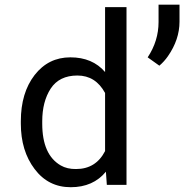

<svg xmlns="http://www.w3.org/2000/svg" viewBox="-20 -780 777 810"><path d="M423.3 -387.7Q383.3 -461.4 306.6 -461.4Q230 -461.4 193.8 -406.2Q158.2 -351.1 158.2 -268.6V-258.3Q158.2 -127 236.3 -82Q263.2 -66.4 300.8 -66.9Q384.3 -66.9 423.3 -142.6ZM67.9 -258.3V-268.6Q67.9 -388.2 126 -463.4Q184.1 -538.1 276.9 -538.1Q370.1 -538.1 423.3 -476.1V-750H513.7V0H430.7L426.8 -55.7Q373 9.8 278.3 9.8Q183.6 9.8 126 -66.9Q67.9 -143.6 67.9 -258.3ZM648.9 -687V-760.3H737.3V-688.5Q737.3 -613.3 688.5 -543Q672.9 -520.5 652.3 -502.9L603 -538.1Q648.9 -607.4 648.9 -687Z"/></svg>

Font: RobotoMono-Regular
Style: Regular
Weight: 400
Designer: Google
Version: Version 2.000985; 2015; ttfautohint (v1.3)